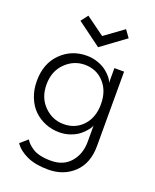

<svg xmlns="http://www.w3.org/2000/svg" viewBox="-155 -716 829 1024"><g transform="rotate(20 260.0 -204.0)"><path d="M136 -586 166.5 -626 272.5 -549 380 -627 409.5 -586 272.5 -485.5ZM244.5 219Q172.5 219 124 196.8Q75.5 174.5 52 139.5L93.5 103Q102 115.5 111 124.8Q120 134 137 145.5Q154 157 181 163.2Q208 169.5 243 169.5Q313.5 169.5 353.2 123Q393 76.5 393 7.5V-86Q390.5 -75 378.2 -59.2Q366 -43.5 346.5 -27Q327 -10.5 296.5 0.8Q266 12 232.5 12Q190.5 12 153.2 -3Q116 -18 88 -45.2Q60 -72.5 43.5 -114Q27 -155.5 27 -205Q27 -304 86.5 -363.2Q146 -422.5 232.5 -422.5Q266 -422.5 296.2 -411.8Q326.5 -401 346.2 -385.2Q366 -369.5 378.2 -353.5Q390.5 -337.5 392.5 -325V-410.5H447.5V12Q447.5 109.5 390 164.2Q332.5 219 244.5 219ZM239 -37Q305.5 -37 348.2 -83Q391 -129 391 -205Q391 -280.5 348.2 -327Q305.5 -373.5 239 -373.5Q176 -373.5 129 -326.8Q82 -280 82 -205Q82 -130 129 -83.5Q176 -37 239 -37Z"/></g></svg>

Font: League Spartan Light
Style: Regular
Weight: 277
Foundry: The League of Moveable Type
Version: Version 2.002